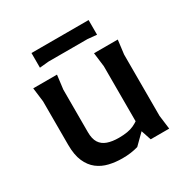

<svg xmlns="http://www.w3.org/2000/svg" viewBox="-155 -803 931 952"><g transform="rotate(-30 310.0 -327.0)"><path d="M279 12Q240 12 204 3.5Q168 -5 140 -26.5Q112 -48 95.5 -85.5Q79 -123 79 -181V-430L69 -510H205L195 -430V-186Q195 -148 209 -126Q223 -104 250 -94.5Q277 -85 315 -85Q369 -85 400 -99.5Q431 -114 452 -135V-81L370 0Q349 6 327 9Q305 12 279 12ZM447 0 427 -60V-430L417 -510H553L543 -430V-79L553 0ZM149 -666H476V-582L424 -587H201L149 -582Z"/></g></svg>

Font: AR One Sans SemiBold
Style: Regular
Weight: 600
Designer: Niteesh Yadav
Foundry: Niteesh Yadav
Version: Version 1.001;gftools[0.9.33]